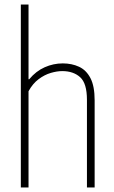

<svg xmlns="http://www.w3.org/2000/svg" viewBox="-20 -828 505 848"><path d="M72 0V-808H106V-478H109Q139 -514 177.5 -531Q216 -548 257 -548Q297 -548 329 -533.2Q361 -518.5 379.5 -483Q398 -447.5 398 -385V0H364V-387Q364 -460 334 -487Q304 -514 255 -514Q232 -514 204.5 -506Q177 -498 150.8 -478.5Q124.5 -459 106 -425V0Z"/></svg>

Font: Encode Sans Condensed Condensed Thin
Style: Regular
Weight: 100
Width: 3
Designer: Multiple Designers
Foundry: Impallari Type
Version: Version 3.000; ttfautohint (v1.8.3) -l 8 -r 50 -G 200 -x 14 